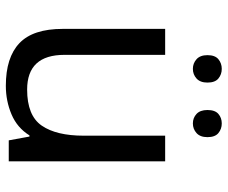

<svg xmlns="http://www.w3.org/2000/svg" viewBox="-81 -689 780 658"><g transform="rotate(90 309.0 -360.0)"><path d="M533 -536V0H461L448 -71H444Q418 -29 372 -9.5Q326 10 274 10Q177 10 128 -36.5Q79 -83 79 -185V-536H168V-191Q168 -63 287 -63Q376 -63 410.5 -113Q445 -163 445 -257V-536ZM169 -681Q169 -707 183 -718.5Q197 -730 216 -730Q235 -730 249 -718.5Q263 -707 263 -681Q263 -656 249 -643.5Q235 -631 216 -631Q197 -631 183 -643.5Q169 -656 169 -681ZM357 -681Q357 -707 370.5 -718.5Q384 -730 403 -730Q422 -730 436 -718.5Q450 -707 450 -681Q450 -656 436 -643.5Q422 -631 403 -631Q384 -631 370.5 -643.5Q357 -656 357 -681Z"/></g></svg>

Font: Noto Sans Inscriptional Pahlavi
Style: Regular
Weight: 400
Designer: Monotype Design Team
Foundry: Monotype Imaging Inc.
Version: Version 2.003; ttfautohint (v1.8.4.7-5d5b)